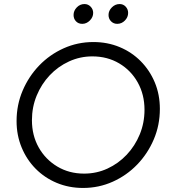

<svg xmlns="http://www.w3.org/2000/svg" viewBox="-20 -919 834 950"><path d="M391 11Q321 11 261 -14Q201 -39 156.5 -84Q112 -129 87 -189.5Q62 -250 62 -320Q62 -400 92 -470.5Q122 -541 174 -595Q226 -649 295 -680Q364 -711 442 -711Q512 -711 572 -686Q632 -661 676.5 -616Q721 -571 746 -511Q771 -451 771 -380Q771 -300 741 -229.5Q711 -159 659 -105Q607 -51 538 -20Q469 11 391 11ZM396 -60Q458 -60 512 -85Q566 -110 607 -153.5Q648 -197 671.5 -254Q695 -311 695 -376Q695 -451 661.5 -511Q628 -571 569.5 -605.5Q511 -640 437 -640Q376 -640 321.5 -615Q267 -590 226 -546.5Q185 -503 161.5 -446Q138 -389 138 -324Q138 -249 171.5 -189.5Q205 -130 263.5 -95Q322 -60 396 -60ZM387 -801Q368 -801 356 -813.5Q344 -826 344 -845Q344 -866 360 -882.5Q376 -899 398 -899Q416 -899 428.5 -886Q441 -873 441 -855Q441 -834 424.5 -817.5Q408 -801 387 -801ZM560 -801Q542 -801 529.5 -813.5Q517 -826 517 -845Q517 -866 533.5 -882.5Q550 -899 572 -899Q590 -899 602 -886Q614 -873 614 -855Q614 -834 598 -817.5Q582 -801 560 -801Z"/></svg>

Font: Red Hat Display VF
Style: Italic
Weight: 300
Italic angle: -12°
Designer: Pentagram, MCKL
Foundry: Pentagram, MCKL
Version: Version 1.010